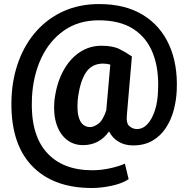

<svg xmlns="http://www.w3.org/2000/svg" viewBox="-20 -710 936 951"><path d="M855.5 -264.6Q853.5 -213.9 840.6 -165Q827.6 -116.2 801.5 -76.4Q775.4 -36.6 735.1 -13.2Q694.8 10.3 638.7 10.3Q598.1 10.3 567.4 -8.1Q536.6 -26.4 520 -59.1Q472.2 8.8 391.6 8.8Q344.2 8.8 310.1 -18.6Q275.9 -45.9 259.8 -95.5Q243.7 -145 249.5 -211.4Q259.3 -294.4 291.5 -355.5Q323.7 -416.5 373 -450Q422.4 -483.4 481.4 -483.4Q538.6 -483.4 571 -467.3Q603.5 -451.2 633.3 -430.2L608.9 -146Q603.5 -100.1 620.6 -85.4Q637.7 -70.8 658.2 -70.8Q688 -70.8 710.9 -95.9Q733.9 -121.1 747.6 -164.1Q761.2 -207 762.7 -260.7Q768.1 -365.7 738 -444.1Q708 -522.5 641.4 -565.9Q574.7 -609.4 469.2 -609.4Q369.6 -609.4 297.4 -559.1Q225.1 -508.8 184.3 -421.9Q143.6 -335 138.2 -225.1Q129.9 -48.3 209 42.5Q288.1 133.3 437 133.3Q479.5 133.3 523.7 123.8Q567.9 114.3 598.6 100.6L617.2 177.7Q583 199.7 531.7 210.4Q480.5 221.2 435.1 221.2Q239.7 221.2 134.3 107.2Q28.8 -6.8 37.1 -225.1Q41.5 -325.2 73.5 -410.2Q105.5 -495.1 162.1 -557.9Q218.8 -620.6 296.6 -655.3Q374.5 -689.9 471.2 -689.9Q599.6 -689.9 687 -636.7Q774.4 -583.5 817.6 -487.8Q860.8 -392.1 855.5 -264.6ZM364.7 -211.4Q359.9 -147.9 375.7 -114.3Q391.6 -80.6 427.2 -80.6Q443.8 -80.6 466.6 -96.7Q489.3 -112.8 506.3 -163.1L526.4 -390.1Q508.8 -395 490.7 -395Q433.1 -395 403.6 -347.9Q374 -300.8 364.7 -211.4Z"/></svg>

Font: Vazirmatn UI ExtraBold
Style: Regular
Weight: 800
Designer: Saber Rastikerdar
Foundry: Saber Rastikerdar
Version: Version 33.003